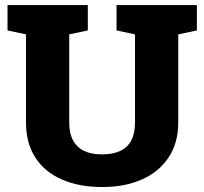

<svg xmlns="http://www.w3.org/2000/svg" viewBox="-20 -731 809 761"><path d="M385.3 10.3Q293 10.3 225.6 -19.5Q157.7 -48.8 120.4 -106Q83 -163.1 83 -245.6V-594.7L9.8 -610.4V-710.9H328.1V-610.4L254.4 -594.7V-245.6Q254.4 -202.1 269.5 -174.8Q299.3 -119.1 384.3 -119.1Q427.7 -119.1 456.5 -132.8Q515.1 -160.2 515.1 -245.6V-594.7L441.9 -610.4V-710.9H760.3V-610.4L686.5 -594.7V-245.6Q686.5 -164.6 648.4 -107.4Q610.4 -49.8 542.7 -19.8Q475.1 10.3 385.3 10.3Z"/></svg>

Font: Suwannaphum Black
Style: Regular
Weight: 900
Designer: Danh Hong
Version: Version 8.002; ttfautohint (v1.8.3)